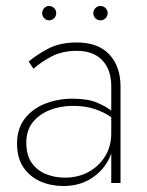

<svg xmlns="http://www.w3.org/2000/svg" viewBox="-20 -612 490 642"><path d="M292 -568Q292 -578 299 -585Q306 -592 316 -592Q326 -592 333 -585Q340 -578 340 -568Q340 -558 333 -551Q326 -544 316 -544Q306 -544 299 -551Q292 -558 292 -568ZM121 -568Q121 -578 128 -585Q135 -592 144 -592Q154 -592 161 -585Q168 -578 168 -568Q168 -558 161 -551Q154 -544 144 -544Q135 -544 128 -551Q121 -558 121 -568ZM92 -382 76 -406Q101 -428 140.5 -449Q180 -470 237 -470Q308 -470 345.5 -430Q383 -390 383 -323V0H352V-99Q336 -52 293.5 -21Q251 10 192 10Q151 10 116 -5Q81 -20 59 -51.5Q37 -83 37 -132Q37 -182 63 -215.5Q89 -249 131.5 -265.5Q174 -282 222 -282Q273 -282 304 -269Q335 -256 352 -242V-323Q352 -379 322 -410.5Q292 -442 237 -442Q188 -442 152 -423Q116 -404 92 -382ZM68 -135Q68 -93 86 -67.5Q104 -42 133.5 -30Q163 -18 197 -18Q241 -18 276 -37Q311 -56 331.5 -89.5Q352 -123 352 -166V-220Q330 -236 298 -247Q266 -258 224 -258Q182 -258 146.5 -244Q111 -230 89.5 -203Q68 -176 68 -135Z"/></svg>

Font: Jost* Thin
Style: Regular
Weight: 200
Version: Version 3.7